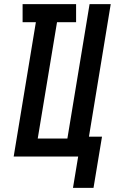

<svg xmlns="http://www.w3.org/2000/svg" viewBox="-20 -755 554 926"><path d="M332 151 357 0H46L153 -648H89V-735H347V-648H255L162 -87H305L412 -735H514L409 -96H472L431 151Z"/></svg>

Font: Iosevka Term Curly
Style: Bold Italic
Weight: 700
Italic angle: -9°
Designer: Belleve Invis
Foundry: Belleve Invis
Version: Version 32.3.0